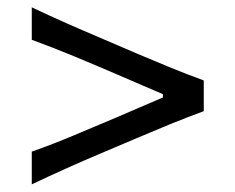

<svg xmlns="http://www.w3.org/2000/svg" viewBox="-20 -572 636 519"><path d="M65.9 -73.7V-162.1Q122.6 -182.1 181.4 -206.8Q240.2 -231.4 297.9 -255.9L420.4 -308.6V-317.4L297.9 -370.1Q240.2 -395 181.4 -419.4Q122.6 -443.8 65.9 -464.4V-552.2Q114.3 -529.3 160.6 -508.8Q207 -488.3 247.6 -471.2L351.1 -426.8Q390.1 -410.2 436.5 -391.1Q482.9 -372.1 530.8 -354.5V-271.5Q482.9 -253.9 436.5 -234.9Q390.1 -215.8 351.1 -199.2L247.6 -155.3Q207 -138.2 160.6 -117.4Q114.3 -96.7 65.9 -73.7Z"/></svg>

Font: Pinar DS4-Regular
Style: Regular
Weight: 400
Designer: Amin Abedi
Version: Version 2.000